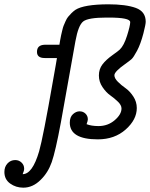

<svg xmlns="http://www.w3.org/2000/svg" viewBox="-30 -636 690 883"><path d="M-9.8 154.8Q-9.8 130.9 4.6 115.5Q19 100.1 40 100.1Q57.1 100.1 69.1 111.6Q81.1 123 81.1 140.1Q81.1 148.9 74.2 165Q119.1 165 149.9 60.1Q168 -2.9 213.9 -266.1Q220.7 -304.2 226.1 -335L231.9 -369.1H175.8Q139.6 -369.1 140.1 -397.9Q140.1 -428.7 174.8 -430.2H243.2Q243.2 -432.1 246.6 -450.7Q250 -469.2 251 -473.6Q252 -478 255.9 -494.6Q259.8 -511.2 262.5 -517.6Q265.1 -523.9 271 -537.4Q276.9 -550.8 283 -558.3Q289.1 -565.9 298.1 -575Q307.1 -584 316.9 -590.8Q356 -615.7 467.8 -616.2Q548.8 -616.2 594.5 -599.6Q640.1 -583 640.1 -536.1Q640.1 -523.9 629.9 -483.9Q616.7 -433.1 600.3 -402.6Q584 -372.1 575 -364Q565.9 -356 545.9 -341.8Q496.1 -306.6 496.1 -290Q496.1 -275.9 512 -260Q527.8 -244.1 547.4 -230.5Q566.9 -216.8 583 -192.4Q599.1 -168 599.1 -139.2Q599.1 -85.9 548.1 -40.5Q497.1 4.9 419.9 4.9Q291 4.9 291 -71.8Q291 -97.7 305.4 -110.8Q319.8 -124 335.9 -124Q352.1 -124 363 -113.5Q374 -103 374 -86.9Q374 -81.1 368.2 -64.9Q390.1 -56.2 422.9 -56.2Q465.8 -56.2 497.3 -83Q528.8 -109.9 528.8 -137.2Q528.8 -152.3 512.5 -168.2Q496.1 -184.1 477.1 -197.5Q458 -210.9 441.4 -235.4Q424.8 -259.8 424.8 -288.8Q424.8 -317.9 440.9 -339.4Q457 -360.8 487.1 -382.3Q517.1 -403.8 521 -408.2Q540 -426.3 554.4 -472.2Q568.8 -518.1 568.8 -534.2Q568.8 -555.2 470.2 -555.2H460Q376 -555.2 353 -537.6Q330.1 -520 316.9 -446.8L250 -73.2Q225.1 60.5 208 109.4Q190.9 158.2 157.2 190.9Q121.1 227.1 77.1 227.1Q43 227.1 16.6 208Q-9.8 189 -9.8 154.8Z"/></svg>

Font: CMU Typewriter Text Variable Width
Style: Italic
Weight: 500
Italic angle: -14.04°
Version: Version 0.7.0